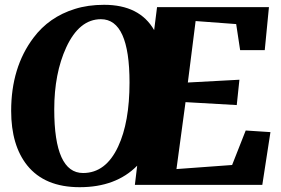

<svg xmlns="http://www.w3.org/2000/svg" viewBox="-20 -777 1183 807"><path d="M556.6 -80.6Q467.3 9.8 314.9 9.8Q168 9.8 94.2 -82Q26.9 -166.5 26.9 -311Q26.9 -493.7 120.6 -618.2Q186 -705.6 294.4 -739.3Q349.6 -756.8 417.5 -756.8Q566.9 -756.8 627.9 -650.4L640.1 -747.1H1110.4L1092.8 -566.4H989.3L972.7 -675.8L802.2 -688.5L769.5 -430.2L986.3 -441.9L975.1 -335.4L759.8 -347.7L721.7 -66.4L955.6 -83.5L1012.7 -228.5L1116.7 -221.7L1082.5 0H546.9ZM524.4 -430.2Q524.4 -696.3 404.3 -696.3Q313 -696.3 258.3 -577.6Q208 -468.3 208 -316.9Q208 -49.8 329.1 -49.8Q424.8 -49.8 476.6 -161.1Q524.4 -263.2 524.4 -430.2Z"/></svg>

Font: Merriweather
Style: Heavy Italic
Weight: 900
Italic angle: -7°
Designer: Eben Sorkin
Foundry: Eben Sorkin
Version: Version 1.001